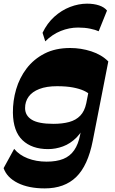

<svg xmlns="http://www.w3.org/2000/svg" viewBox="-50 -834 635 1064"><path d="M198 210Q108.5 210 48.3 179.9Q-12 149.7 -30 97.7L28.5 -9Q56.7 25.3 103.7 43.5Q150.7 61.8 208.3 61.8Q263 61.8 300.5 46.8Q338 31.8 361 -1.4Q384 -34.5 394 -86.5L406 -149L476.3 -508.2L550.2 -493.5L464 -53.5Q437 84 372.1 147Q307.2 210 198 210ZM216.5 -7.7Q126.8 -7.7 74.9 -56.9Q23 -106 21.5 -209Q20.8 -275.2 39.5 -339.2Q58.3 -403.2 97.5 -454.7Q136.8 -506.2 196.8 -537.1Q256.8 -568 339 -568Q399 -568 456 -549.5Q513 -531 550.2 -493.5L452 -305.8Q438.8 -320.3 414.5 -331.4Q390.3 -342.5 353.8 -349.4Q317.3 -356.3 266.3 -356.3Q207.8 -356.3 168 -340.9Q128.3 -325.5 108.6 -298.3Q89 -271 89 -235.2Q89 -193.5 126.1 -170.6Q163.2 -147.7 245.7 -147.7Q296 -147.7 333.5 -158Q371 -168.2 394.9 -193.1Q418.8 -218 427.8 -261L429.3 -163.5Q408.5 -106.2 374.1 -72Q339.8 -37.7 299 -22.7Q258.3 -7.7 216.5 -7.7ZM200.8 -604.8 185.8 -652.2Q210.8 -704.7 250.6 -740.9Q290.5 -777 338.1 -795.4Q385.8 -813.7 432.3 -813.7Q470.3 -813.7 499.4 -803.9Q528.5 -794 543 -775.5L496.8 -660.8Q479 -669 449.4 -675.1Q419.8 -681.3 382.5 -681.3Q334 -681.3 287 -662.5Q240 -643.8 200.8 -604.8Z"/></svg>

Font: Savate ExtraLight
Style: Italic
Weight: 200
Italic angle: -11°
Designer: Max Esnée
Foundry: Plomb Type
Version: Version 2.000